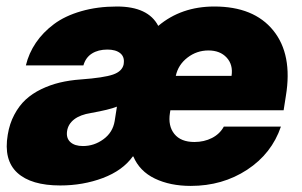

<svg xmlns="http://www.w3.org/2000/svg" viewBox="-20 -573 946 602"><path d="M578.1 9.9Q513.5 9.9 465.6 -13.1Q417.6 -36.2 398.1 -82.4H396.3Q364.7 -38.4 302.6 -14.9Q240.4 8.5 169 8.5Q77.4 8.5 34.1 -31.4Q-9.2 -71.4 4.3 -150.6Q9.9 -185.4 24.9 -213.4Q39.8 -241.5 60.5 -260.7Q81.3 -279.8 109.2 -293.3Q137.1 -306.8 167.4 -314.1Q197.8 -321.4 233 -323.9Q305.4 -329.2 334.5 -339.3Q363.6 -349.4 367.9 -372.2V-373.6Q371.1 -394.5 357.1 -406.1Q343 -417.6 316.8 -417.6Q288 -417.6 268.3 -405.2Q248.6 -392.8 241.5 -367.9H61.1Q70.3 -406.2 92.5 -438.9Q114.7 -471.6 149.1 -497.3Q183.6 -523.1 234.4 -537.8Q285.2 -552.6 346.6 -552.6Q444.6 -552.6 476.2 -491.8Q548.3 -552.6 652 -552.6Q775.9 -552.6 836.8 -477.5Q897.7 -402.3 876.4 -272.7L869.3 -227.3H514.2L512.8 -218.8Q506.4 -178.3 526.6 -153.1Q546.9 -127.8 589.5 -127.8Q620 -127.8 644.7 -140.4Q669.4 -153.1 681.8 -176.1H860.8Q832 -91.3 754.8 -40.7Q677.6 9.9 578.1 9.9ZM240.1 -115.1Q275.2 -115.1 304.3 -136.4Q333.5 -157.7 339.5 -193.2L346.6 -238.6Q322.8 -229 265.6 -218.8Q231.5 -213.4 212.5 -198.7Q193.5 -183.9 190.3 -161.9Q187.1 -139.9 200.6 -127.5Q214.1 -115.1 240.1 -115.1ZM531.2 -335.2H706Q711.3 -370 690.7 -392.4Q670.1 -414.8 633.5 -414.8Q596.9 -414.8 567.8 -392.4Q538.7 -370 531.2 -335.2Z"/></svg>

Font: Karasuma Gothic
Style: Italic
Weight: 900
Italic angle: -9.39999°
Designer: Rasmus Andersson / Ryoko Nishizuka
Foundry: Genbu
Version: Version 1.00